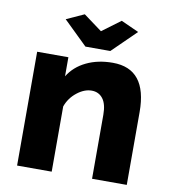

<svg xmlns="http://www.w3.org/2000/svg" viewBox="-82 -801 776 872"><g transform="rotate(10 306.0 -365.0)"><path d="M238.8 -730 324.2 -667 409.2 -730 491.2 -692.9 381.8 -585.9H267.1L157.2 -692.9ZM561 0H400.9V-294.9Q400.9 -344.7 381.8 -369.4Q362.8 -394 330.1 -394Q296.4 -394 262.7 -367.4Q229 -340.8 214.8 -300.8V0H55.2V-524.9H199.2V-437Q228 -483.9 281 -509.5Q334 -535.2 402.8 -535.2Q561 -535.2 561 -335.9Z"/></g></svg>

Font: Rawline ExtraBold
Style: Regular
Weight: 800
Designer: Matt McInerney, Pablo Impallari, Rodrigo Fuenzalida
Foundry: Matt McInerney, Pablo Impallari, Rodrigo Fuenzalida
Version: Version 4.020;PS 004.020;hotconv 1.0.88;makeotf.lib2.5.64775